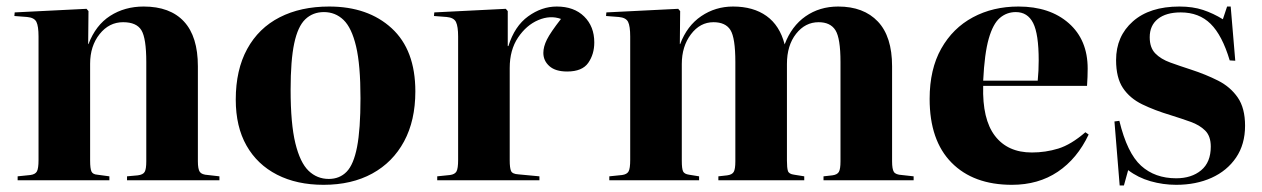

<svg xmlns="http://www.w3.org/2000/svg" viewBox="-20 -552 3865 588"><path d="M34 0V-12L73 -16Q88 -18 93 -27Q98 -36 98 -62V-440Q98 -472 91.5 -485Q85 -498 63 -500L24 -503L25 -514L245 -525L251 -518L250 -417H251Q273 -475 317.5 -503.5Q362 -532 420 -532Q501 -532 543.5 -486Q586 -440 586 -349V-58Q586 -34 592 -25.5Q598 -17 617 -16L652 -12V0H369V-12L402 -15Q418 -17 423 -25.5Q428 -34 428 -58V-362Q428 -435 413 -459.5Q398 -484 357 -484Q314 -484 285 -447.5Q256 -411 256 -357V-60Q256 -36 260 -27Q264 -18 278 -17L315 -12V0Z M971 14Q889 14 828.5 -17Q768 -48 735 -106Q702 -164 702 -247Q702 -338 737 -402Q772 -466 836.5 -499Q901 -532 988 -532Q1107 -532 1179.5 -465.5Q1252 -399 1252 -272Q1252 -183 1217.5 -119Q1183 -55 1120 -20.5Q1057 14 971 14ZM987 -4Q1020 -4 1041.5 -26Q1063 -48 1073.5 -102Q1084 -156 1084 -251Q1084 -353 1070.5 -410Q1057 -467 1032 -491Q1007 -515 972 -515Q938 -515 915 -493Q892 -471 881 -419Q870 -367 870 -277Q870 -173 884.5 -113.5Q899 -54 925 -29Q951 -4 987 -4Z M1319 0V-12L1358 -16Q1373 -18 1378 -27Q1383 -36 1383 -62V-440Q1383 -471 1376.5 -484.5Q1370 -498 1348 -500L1309 -503L1310 -514L1529 -525L1535 -518V-411H1537Q1556 -472 1597.5 -502Q1639 -532 1685 -532Q1738 -532 1769 -501.5Q1800 -471 1800 -422Q1800 -386 1781.5 -359.5Q1763 -333 1717 -333Q1681 -333 1662.5 -349.5Q1644 -366 1644 -390Q1644 -409 1655 -431Q1666 -453 1698 -494Q1665 -506 1628.5 -490.5Q1592 -475 1566.5 -437Q1541 -399 1541 -344V-61Q1541 -38 1545 -28.5Q1549 -19 1568 -18L1632 -12V0Z M1846 0V-12L1885 -16Q1900 -18 1905 -27Q1910 -36 1910 -62V-440Q1910 -472 1903.5 -485Q1897 -498 1875 -500L1836 -503L1837 -514L2057 -525L2063 -518L2062 -417H2063Q2084 -473 2127.5 -502.5Q2171 -532 2225 -532Q2287 -532 2327.5 -503Q2368 -474 2383 -416Q2404 -472 2447 -502Q2490 -532 2547 -532Q2625 -532 2668.5 -486Q2712 -440 2712 -349V-58Q2712 -34 2717.5 -25.5Q2723 -17 2742 -16L2778 -12V0H2502V-12L2529 -15Q2544 -17 2549 -25.5Q2554 -34 2554 -58V-362Q2554 -435 2538.5 -459.5Q2523 -484 2487 -484Q2446 -484 2418 -448.5Q2390 -413 2390 -356V-60Q2390 -38 2393 -28.5Q2396 -19 2412 -17L2443 -12V0H2180V-12L2207 -15Q2222 -17 2227 -25.5Q2232 -34 2232 -58V-362Q2232 -436 2217 -460Q2202 -484 2165 -484Q2124 -484 2096 -447Q2068 -410 2068 -356V-60Q2068 -35 2072 -27Q2076 -19 2090 -17L2121 -12V0Z M3079 14Q2961 14 2894 -54Q2827 -122 2827 -249Q2827 -340 2862.5 -403Q2898 -466 2959.5 -499Q3021 -532 3099 -532Q3195 -532 3253 -481Q3311 -430 3311 -342Q3311 -329 3310.5 -316.5Q3310 -304 3309 -289H2991Q2988 -187 3027 -136Q3066 -85 3140 -85Q3182 -85 3221 -97Q3260 -109 3304 -147L3314 -140Q3279 -66 3219.5 -26Q3160 14 3079 14ZM2991 -305H3158Q3161 -335 3161 -367Q3161 -448 3144 -481.5Q3127 -515 3091 -515Q3063 -515 3042 -497Q3021 -479 3008 -433.5Q2995 -388 2991 -305Z M3409 16 3393 -180 3408 -182Q3432 -83 3474.5 -44.5Q3517 -6 3582 -6Q3629 -6 3658.5 -30.5Q3688 -55 3688 -103Q3688 -135 3671 -152Q3654 -169 3626 -179Q3598 -189 3566 -199Q3516 -214 3478 -232.5Q3440 -251 3419 -282.5Q3398 -314 3398 -368Q3398 -441 3449.5 -486.5Q3501 -532 3592 -532Q3633 -532 3664.5 -521.5Q3696 -511 3725 -493L3738 -532H3749L3763 -366L3746 -367Q3723 -444 3687.5 -479Q3652 -514 3596 -514Q3551 -514 3526 -494Q3501 -474 3501 -438Q3501 -406 3518 -388.5Q3535 -371 3564 -360.5Q3593 -350 3627 -339Q3673 -324 3710.5 -305Q3748 -286 3770.5 -253.5Q3793 -221 3793 -167Q3793 -110 3765.5 -69.5Q3738 -29 3690.5 -7.5Q3643 14 3582 14Q3542 14 3503.5 3Q3465 -8 3435 -31L3422 16Z"/></svg>

Font: Literata 72pt
Style: Bold
Weight: 700
Designer: Latin by Veronika Burian and Jose Scaglione. Greek by Irene Vlachou. Cyrillic by Vera Evstafieva.
Foundry: TypeTogether
Version: Version 3.002